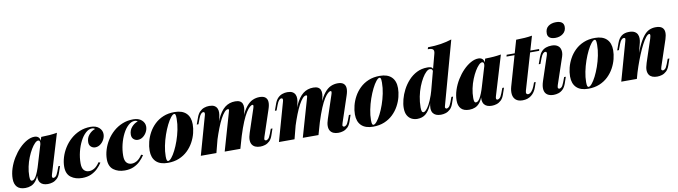

<svg xmlns="http://www.w3.org/2000/svg" viewBox="-43 -1464 7580 2147"><g transform="rotate(-10 3746.5 -390.5)"><path d="M204 -54Q214 -54 225 -62Q236 -70 248 -89.5Q260 -109 274 -144Q288 -179 304 -234L278 -125Q262 -72 237.5 -41.5Q213 -11 182.5 1.5Q152 14 117 14Q54 14 23.5 -18.5Q-7 -51 -7 -111Q-7 -169 12.5 -229Q32 -289 65.5 -343.5Q99 -398 140.5 -440.5Q182 -483 227 -508Q272 -533 314 -533Q346 -533 363.5 -513Q381 -493 376 -442L365 -436Q370 -461 365 -472.5Q360 -484 348 -484Q331 -484 309.5 -462.5Q288 -441 265.5 -403.5Q243 -366 223.5 -317.5Q204 -269 192.5 -215Q181 -161 181 -107Q181 -79 186 -66.5Q191 -54 204 -54ZM389 -518Q444 -519 486.5 -522.5Q529 -526 570 -533L435 -85Q430 -69 430.5 -59.5Q431 -50 435.5 -46.5Q440 -43 447 -43Q456 -43 470 -53.5Q484 -64 500 -106L521 -162H540L515 -89Q501 -47 477.5 -25Q454 -3 426.5 5.5Q399 14 372 14Q311 14 285 -21Q270 -42 268.5 -76Q267 -110 281 -158Z M964 -513Q927 -513 892 -481.5Q857 -450 830 -397.5Q803 -345 787 -280.5Q771 -216 771 -150Q771 -96 793 -72Q815 -48 851 -48Q880 -48 910 -65Q940 -82 971 -128L991 -120Q970 -87 938.5 -56Q907 -25 863.5 -5.5Q820 14 762 14Q686 14 635 -24Q584 -62 584 -144Q584 -196 600.5 -250.5Q617 -305 648.5 -355.5Q680 -406 725 -446Q770 -486 827 -509.5Q884 -533 951 -533Q1013 -533 1047 -502Q1081 -471 1081 -429Q1081 -397 1065 -367Q1049 -337 1022.5 -317.5Q996 -298 964 -298Q938 -298 917 -316Q896 -334 896 -368Q896 -417 927 -453Q958 -489 998 -501Q991 -507 983 -510Q975 -513 964 -513Z M1448 -513Q1411 -513 1376 -481.5Q1341 -450 1314 -397.5Q1287 -345 1271 -280.5Q1255 -216 1255 -150Q1255 -96 1277 -72Q1299 -48 1335 -48Q1364 -48 1394 -65Q1424 -82 1455 -128L1475 -120Q1454 -87 1422.5 -56Q1391 -25 1347.5 -5.5Q1304 14 1246 14Q1170 14 1119 -24Q1068 -62 1068 -144Q1068 -196 1084.5 -250.5Q1101 -305 1132.5 -355.5Q1164 -406 1209 -446Q1254 -486 1311 -509.5Q1368 -533 1435 -533Q1497 -533 1531 -502Q1565 -471 1565 -429Q1565 -397 1549 -367Q1533 -337 1506.5 -317.5Q1480 -298 1448 -298Q1422 -298 1401 -316Q1380 -334 1380 -368Q1380 -417 1411 -453Q1442 -489 1482 -501Q1475 -507 1467 -510Q1459 -513 1448 -513Z M1899 -513Q1882 -513 1859 -484.5Q1836 -456 1812 -408Q1788 -360 1767.5 -301Q1747 -242 1734.5 -180Q1722 -118 1722 -62Q1722 -31 1726.5 -18.5Q1731 -6 1741 -6Q1757 -6 1779.5 -33Q1802 -60 1825.5 -106Q1849 -152 1869.5 -210Q1890 -268 1903 -331.5Q1916 -395 1916 -455Q1916 -493 1911 -503Q1906 -513 1899 -513ZM1556 -156Q1556 -203 1569 -255Q1582 -307 1609 -356.5Q1636 -406 1677.5 -446Q1719 -486 1775.5 -509.5Q1832 -533 1904 -533Q1991 -533 2036.5 -489Q2082 -445 2082 -363Q2082 -316 2069 -264Q2056 -212 2029 -162.5Q2002 -113 1960.5 -73Q1919 -33 1862.5 -9.5Q1806 14 1734 14Q1647 14 1601.5 -30Q1556 -74 1556 -156Z M2287 0H2110L2232 -434Q2237 -450 2236.5 -459Q2236 -468 2232.5 -472Q2229 -476 2221 -476Q2207 -476 2194 -461.5Q2181 -447 2168 -413L2145 -352H2126L2154 -430Q2168 -468 2190 -490.5Q2212 -513 2240 -523Q2268 -533 2298 -533Q2335 -533 2356 -521Q2377 -509 2386.5 -488.5Q2396 -468 2395.5 -443Q2395 -418 2389 -393ZM2501 -417Q2505 -431 2507.5 -441Q2510 -451 2508.5 -456Q2507 -461 2499 -461Q2480 -461 2459 -438Q2438 -415 2415 -372.5Q2392 -330 2368.5 -270Q2345 -210 2321 -135L2308 -143Q2348 -284 2387.5 -370Q2427 -456 2476.5 -494.5Q2526 -533 2593 -533Q2626 -533 2645.5 -522.5Q2665 -512 2673.5 -492.5Q2682 -473 2680.5 -445Q2679 -417 2669 -382L2559 0H2381ZM2779 -417Q2787 -440 2786.5 -450.5Q2786 -461 2778 -461Q2765 -461 2746.5 -445.5Q2728 -430 2704.5 -393.5Q2681 -357 2654.5 -294Q2628 -231 2598 -136L2587 -141Q2620 -262 2652.5 -338.5Q2685 -415 2719.5 -457.5Q2754 -500 2791.5 -516.5Q2829 -533 2870 -533Q2914 -533 2936 -514.5Q2958 -496 2960 -462.5Q2962 -429 2946 -382L2847 -85Q2837 -57 2844.5 -50Q2852 -43 2859 -43Q2868 -43 2882 -53.5Q2896 -64 2912 -106L2933 -162H2952L2927 -89Q2913 -47 2889.5 -25Q2866 -3 2838.5 5.5Q2811 14 2784 14Q2751 14 2727.5 3.5Q2704 -7 2691 -28Q2678 -49 2678 -81.5Q2678 -114 2693 -158Z M3174 0H2997L3119 -434Q3124 -450 3123.5 -459Q3123 -468 3119.5 -472Q3116 -476 3108 -476Q3094 -476 3081 -461.5Q3068 -447 3055 -413L3032 -352H3013L3041 -430Q3055 -468 3077 -490.5Q3099 -513 3127 -523Q3155 -533 3185 -533Q3222 -533 3243 -521Q3264 -509 3273.5 -488.5Q3283 -468 3282.5 -443Q3282 -418 3276 -393ZM3388 -417Q3392 -431 3394.5 -441Q3397 -451 3395.5 -456Q3394 -461 3386 -461Q3367 -461 3346 -438Q3325 -415 3302 -372.5Q3279 -330 3255.5 -270Q3232 -210 3208 -135L3195 -143Q3235 -284 3274.5 -370Q3314 -456 3363.5 -494.5Q3413 -533 3480 -533Q3513 -533 3532.5 -522.5Q3552 -512 3560.5 -492.5Q3569 -473 3567.5 -445Q3566 -417 3556 -382L3446 0H3268ZM3666 -417Q3674 -440 3673.5 -450.5Q3673 -461 3665 -461Q3652 -461 3633.5 -445.5Q3615 -430 3591.5 -393.5Q3568 -357 3541.5 -294Q3515 -231 3485 -136L3474 -141Q3507 -262 3539.5 -338.5Q3572 -415 3606.5 -457.5Q3641 -500 3678.5 -516.5Q3716 -533 3757 -533Q3801 -533 3823 -514.5Q3845 -496 3847 -462.5Q3849 -429 3833 -382L3734 -85Q3724 -57 3731.5 -50Q3739 -43 3746 -43Q3755 -43 3769 -53.5Q3783 -64 3799 -106L3820 -162H3839L3814 -89Q3800 -47 3776.5 -25Q3753 -3 3725.5 5.5Q3698 14 3671 14Q3638 14 3614.5 3.5Q3591 -7 3578 -28Q3565 -49 3565 -81.5Q3565 -114 3580 -158Z M4230 -513Q4213 -513 4190 -484.5Q4167 -456 4143 -408Q4119 -360 4098.5 -301Q4078 -242 4065.5 -180Q4053 -118 4053 -62Q4053 -31 4057.5 -18.5Q4062 -6 4072 -6Q4088 -6 4110.5 -33Q4133 -60 4156.5 -106Q4180 -152 4200.5 -210Q4221 -268 4234 -331.5Q4247 -395 4247 -455Q4247 -493 4242 -503Q4237 -513 4230 -513ZM3887 -156Q3887 -203 3900 -255Q3913 -307 3940 -356.5Q3967 -406 4008.5 -446Q4050 -486 4106.5 -509.5Q4163 -533 4235 -533Q4322 -533 4367.5 -489Q4413 -445 4413 -363Q4413 -316 4400 -264Q4387 -212 4360 -162.5Q4333 -113 4291.5 -73Q4250 -33 4193.5 -9.5Q4137 14 4065 14Q3978 14 3932.5 -30Q3887 -74 3887 -156Z M4898 -85Q4889 -60 4895 -51.5Q4901 -43 4910 -43Q4919 -43 4933 -53.5Q4947 -64 4963 -106L4984 -162H5003L4978 -89Q4964 -47 4940.5 -25Q4917 -3 4889.5 5.5Q4862 14 4835 14Q4771 14 4745 -24Q4731 -45 4730.5 -78.5Q4730 -112 4744 -158L4879 -667Q4889 -701 4877 -717Q4865 -733 4816 -733L4823 -754Q4905 -755 4970 -765.5Q5035 -776 5094 -795ZM4648 -48Q4660 -48 4677.5 -65Q4695 -82 4716 -120.5Q4737 -159 4759 -222Q4781 -285 4802 -376L4787 -268Q4758 -176 4729.5 -113Q4701 -50 4663 -18Q4625 14 4566 14Q4532 14 4502.5 -1Q4473 -16 4455 -48Q4437 -80 4437 -132Q4437 -176 4451 -229.5Q4465 -283 4492.5 -336Q4520 -389 4561 -434Q4602 -479 4655.5 -506Q4709 -533 4776 -533Q4815 -533 4827.5 -520.5Q4840 -508 4843 -488L4835 -468Q4831 -488 4825 -499Q4819 -510 4799 -510Q4781 -510 4758 -488.5Q4735 -467 4711.5 -428Q4688 -389 4668 -338Q4648 -287 4636 -227.5Q4624 -168 4624 -105Q4624 -77 4629 -62.5Q4634 -48 4648 -48Z M5245 -54Q5255 -54 5266 -62Q5277 -70 5289 -89.5Q5301 -109 5315 -144Q5329 -179 5345 -234L5319 -125Q5303 -72 5278.5 -41.5Q5254 -11 5223.5 1.5Q5193 14 5158 14Q5095 14 5064.5 -18.5Q5034 -51 5034 -111Q5034 -169 5053.5 -229Q5073 -289 5106.5 -343.5Q5140 -398 5181.5 -440.5Q5223 -483 5268 -508Q5313 -533 5355 -533Q5387 -533 5404.5 -513Q5422 -493 5417 -442L5406 -436Q5411 -461 5406 -472.5Q5401 -484 5389 -484Q5372 -484 5350.5 -462.5Q5329 -441 5306.5 -403.5Q5284 -366 5264.5 -317.5Q5245 -269 5233.5 -215Q5222 -161 5222 -107Q5222 -79 5227 -66.5Q5232 -54 5245 -54ZM5430 -518Q5485 -519 5527.5 -522.5Q5570 -526 5611 -533L5476 -85Q5471 -69 5471.5 -59.5Q5472 -50 5476.5 -46.5Q5481 -43 5488 -43Q5497 -43 5511 -53.5Q5525 -64 5541 -106L5562 -162H5581L5556 -89Q5542 -47 5518.5 -25Q5495 -3 5467.5 5.5Q5440 14 5413 14Q5352 14 5326 -21Q5311 -42 5309.5 -76Q5308 -110 5322 -158Z M6043 -519 6040 -499H5669L5674 -519ZM5816 -85Q5810 -64 5815.5 -53.5Q5821 -43 5834 -43Q5854 -43 5874 -65Q5894 -87 5906 -119L5922 -162H5941L5922 -107Q5903 -50 5862 -18Q5821 14 5763 14Q5713 14 5686 -9.5Q5659 -33 5654 -72Q5649 -111 5662 -158L5808 -666Q5863 -667 5906 -670Q5949 -673 5990 -680Z M6157 -676Q6157 -730 6192 -756Q6227 -782 6279 -782Q6323 -782 6345.5 -765Q6368 -748 6368 -714Q6368 -667 6332.5 -638.5Q6297 -610 6245 -610Q6202 -610 6179.5 -627Q6157 -644 6157 -676ZM6115 -434Q6129 -476 6106 -476Q6091 -476 6078 -462.5Q6065 -449 6051 -413L6028 -352H6009L6037 -430Q6051 -468 6072.5 -490.5Q6094 -513 6123 -523Q6152 -533 6186 -533Q6224 -533 6247 -520Q6270 -507 6280 -486.5Q6290 -466 6290 -441.5Q6290 -417 6282 -393L6178 -85Q6170 -60 6175 -51.5Q6180 -43 6190 -43Q6199 -43 6213 -53.5Q6227 -64 6243 -106L6264 -162H6283L6258 -89Q6243 -47 6220 -25Q6197 -3 6169.5 5.5Q6142 14 6115 14Q6071 14 6043.5 -4.5Q6016 -23 6010 -61.5Q6004 -100 6023 -158Z M6673 -513Q6656 -513 6633 -484.5Q6610 -456 6586 -408Q6562 -360 6541.5 -301Q6521 -242 6508.5 -180Q6496 -118 6496 -62Q6496 -31 6500.5 -18.5Q6505 -6 6515 -6Q6531 -6 6553.5 -33Q6576 -60 6599.5 -106Q6623 -152 6643.5 -210Q6664 -268 6677 -331.5Q6690 -395 6690 -455Q6690 -493 6685 -503Q6680 -513 6673 -513ZM6330 -156Q6330 -203 6343 -255Q6356 -307 6383 -356.5Q6410 -406 6451.5 -446Q6493 -486 6549.5 -509.5Q6606 -533 6678 -533Q6765 -533 6810.5 -489Q6856 -445 6856 -363Q6856 -316 6843 -264Q6830 -212 6803 -162.5Q6776 -113 6734.5 -73Q6693 -33 6636.5 -9.5Q6580 14 6508 14Q6421 14 6375.5 -30Q6330 -74 6330 -156Z M7061 0H6884L7006 -434Q7011 -450 7012 -459Q7013 -468 7009.5 -472Q7006 -476 6997 -476Q6982 -476 6969 -462.5Q6956 -449 6942 -413L6919 -352H6900L6928 -430Q6947 -483 6980 -508Q7013 -533 7065 -533Q7104 -533 7127 -520.5Q7150 -508 7160 -487Q7170 -466 7170 -441.5Q7170 -417 7164 -393ZM7084 -143Q7125 -265 7159.5 -341.5Q7194 -418 7226.5 -460Q7259 -502 7293.5 -517.5Q7328 -533 7368 -533Q7418 -533 7441 -513Q7464 -493 7465.5 -458.5Q7467 -424 7453 -382L7354 -85Q7344 -57 7351.5 -50Q7359 -43 7366 -43Q7375 -43 7389 -53.5Q7403 -64 7419 -106L7440 -162H7459L7434 -89Q7420 -47 7396.5 -25Q7373 -3 7345.5 5.5Q7318 14 7291 14Q7260 14 7237 5Q7214 -4 7201 -22Q7186 -43 7184.5 -74.5Q7183 -106 7200 -158L7286 -417Q7292 -435 7293.5 -447Q7295 -459 7293 -465Q7291 -471 7284 -471Q7268 -471 7246 -444Q7224 -417 7199.5 -370Q7175 -323 7150 -262.5Q7125 -202 7102 -135.5Q7079 -69 7062 -3Z"/></g></svg>

Font: Playfair Display Black
Style: Italic
Weight: 900
Italic angle: -14°
Designer: Claus Eggers Sørensen
Foundry: Claus Eggers Sørensen
Version: Version 1.203